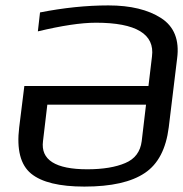

<svg xmlns="http://www.w3.org/2000/svg" viewBox="-20 -680 677 710"><path d="M70 -362 51 -209C41 -127 56 -70 95 -38C134 -6 200 10 292 10C392 10 466 -7 515 -40C565 -73 594 -130 604 -209L635 -464C644 -532 624 -582 576 -613C528 -644 463 -660 381 -660C299 -660 214 -651 128 -634L120 -564C208 -585 279 -596 335 -596C483 -596 553 -554 542 -471L529 -362ZM155 -293H520L504 -158C499 -119 479 -92 443 -77C408 -62 361 -54 303 -54C185 -54 130 -89 139 -158Z"/></svg>

Font: Gamestation Display
Style: Italic
Weight: 400
Designer: Jonas Hecksher
Foundry: Jonas Hecksher, Playtypeª, e-types AS
Version: Version 1.003